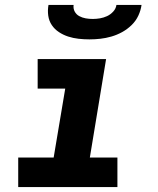

<svg xmlns="http://www.w3.org/2000/svg" viewBox="-20 -760 640 780"><path d="M54 0V-120H198L245 -400H133V-520H411L345 -120H457V0ZM343 -600Q321 -600 299 -602.5Q277 -605 257 -611.5Q237 -618 219.5 -629.5Q202 -641 190.5 -658Q179 -675 176 -696.5Q173 -718 177 -740H279Q277 -725 283.5 -713Q290 -701 302 -694.5Q314 -688 328 -685.5Q342 -683 357 -683Q371 -683 386 -685.5Q401 -688 415 -694.5Q429 -701 440 -713Q451 -725 453 -740H555Q552 -718 542 -696.5Q532 -675 514.5 -658Q497 -641 476 -629.5Q455 -618 432.5 -611.5Q410 -605 387.5 -602.5Q365 -600 343 -600Z"/></svg>

Font: Iosevka SS04 Heavy Extended
Style: Italic
Weight: 900
Width: 7
Italic angle: -9°
Monospace: yes
Designer: Belleve Invis
Foundry: Belleve Invis
Version: Version 19.0.0; ttfautohint (v1.8.4)